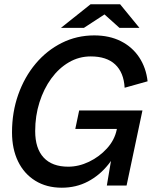

<svg xmlns="http://www.w3.org/2000/svg" viewBox="-20 -865 743 895"><path d="M268 10Q197 10 144.5 -22.5Q92 -55 64 -113Q36 -171 36 -248Q36 -342 65 -424Q94 -506 146 -568Q198 -630 268 -665Q338 -700 419 -700Q490 -700 543.5 -673Q597 -646 629 -597.5Q661 -549 668 -486L561 -456Q557 -527 517 -564.5Q477 -602 403 -602Q348 -602 301 -574.5Q254 -547 219 -499Q184 -451 164 -388Q144 -325 144 -254Q144 -173 183.5 -130.5Q223 -88 298 -88Q347 -88 395 -111Q443 -134 478.5 -173Q514 -212 524 -260L543 -350H644L570 0H478L514 -214L547 -216Q526 -150 485.5 -99Q445 -48 390 -19Q335 10 268 10ZM331 -264 349 -350H594L576 -264ZM264 -735 402 -845H507L492 -814L371 -735ZM537 -735 449 -814 435 -845H540L630 -735Z"/></svg>

Font: Radio Canada Big
Style: Italic
Weight: 400
Italic angle: -12°
Designer: Étienne Aubert Bonn
Foundry: Coppers and Brasses
Version: Version 1.001